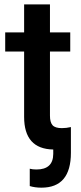

<svg xmlns="http://www.w3.org/2000/svg" viewBox="-20 -677 373 882"><path d="M302.7 -440.4H209.5V-145.5Q209.5 -115.2 221.4 -101.8Q233.4 -88.4 264.2 -88.4Q284.7 -88.4 305.7 -93.3V24.9Q305.7 185.1 170.4 185.1Q140.6 185.1 116.7 177.7V98.1Q129.4 101.6 147.5 101.6Q224.1 101.6 224.6 30.3V9.8Q90.8 7.3 90.8 -140.1V-440.4H3.9V-528.3H90.8V-656.7H209.5V-528.3H302.7Z"/></svg>

Font: Roboto Medium
Style: Regular
Weight: 500
Designer: Google
Version: Version 2.134; 2016; ttfautohint (v1.6)